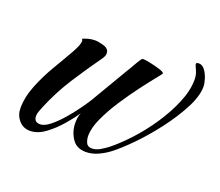

<svg xmlns="http://www.w3.org/2000/svg" viewBox="-67 -402 572 499"><g transform="rotate(20 219.5 -152.5)"><path d="M209 6Q183 6 170.5 -13.5Q158 -33 158 -56Q158 -64 159 -70.5Q160 -77 163 -84Q153 -69 135 -48Q117 -27 96 -11.5Q75 4 54 4Q35 4 23 -10Q11 -24 11 -43Q11 -74 24.5 -107.5Q38 -141 56.5 -172Q75 -203 88.5 -227Q102 -251 102 -261Q102 -266 99 -267Q117 -275 133 -275Q143 -275 158 -270.5Q173 -266 173 -253Q173 -249 171.5 -245.5Q170 -242 168 -239Q138 -197 111 -155Q84 -113 64 -65Q62 -59 59 -52Q56 -45 56 -38Q56 -21 73 -21Q85 -21 100.5 -33.5Q116 -46 131.5 -64Q147 -82 159.5 -99.5Q172 -117 178 -127Q193 -152 207.5 -177Q222 -202 237 -227Q244 -238 250 -249Q256 -260 263 -270Q265 -272 269 -272Q274 -272 288 -269Q302 -266 315 -262Q328 -258 328 -254Q328 -253 315 -237Q302 -221 283.5 -196.5Q265 -172 246 -143Q227 -114 214 -86Q201 -58 201 -36Q201 -26 205 -17Q209 -8 221 -8Q232 -8 243 -14.5Q254 -21 262 -27Q285 -45 311 -73Q337 -101 359.5 -134.5Q382 -168 396.5 -202.5Q411 -237 411 -267Q411 -281 405.5 -292.5Q400 -304 400 -307Q400 -311 407 -311Q417 -311 424 -301.5Q431 -292 435 -279.5Q439 -267 439 -258Q439 -232 421 -197.5Q403 -163 376 -127.5Q349 -92 320.5 -63Q292 -34 272 -19Q259 -9 242.5 -1.5Q226 6 209 6Z"/></g></svg>

Font: Caramel
Style: Regular
Weight: 400
Designer: Robert E. Leuschke
Foundry: Robert E. Leuschke
Version: Version 1.010